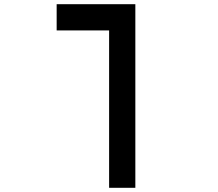

<svg xmlns="http://www.w3.org/2000/svg" viewBox="-20 -1020 1040 915"><path d="M250 -875V-1000H625V-125H500V-875Z"/></svg>

Font: Picon
Style: Regular
Weight: 400
Designer: yne
Foundry: yne
Version: Version 21.02.27; git-deadbeef-release